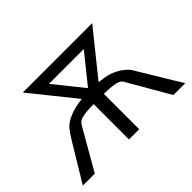

<svg xmlns="http://www.w3.org/2000/svg" viewBox="-132 -963 1232 1232"><g transform="rotate(-45 483.5 -347.5)"><path d="M17.1 0 178.2 -266.1Q203.1 -307.1 224.6 -329.6Q246.1 -352.1 291 -371.1Q335.9 -390.1 405.8 -397.9L167 -694.8H796.9L558.1 -397.9Q600.1 -393.1 629.6 -386.5Q659.2 -379.9 698 -358.4Q736.8 -336.9 762.2 -304.2Q766.1 -298.3 812 -222.2Q857.9 -146 901.9 -73.2L946.8 0H838.9L684.1 -268.1Q683.1 -269 679.4 -276.1Q675.8 -283.2 674.3 -285.2Q672.9 -287.1 668.5 -293Q664.1 -298.8 659.4 -301Q654.8 -303.2 646.5 -307.1Q638.2 -311 627.7 -313Q617.2 -314.9 603 -316.9Q588.9 -318.8 570.3 -319.8Q551.8 -320.8 528.8 -320.8V0H436V-320.8Q416 -320.8 398.9 -319.8Q381.8 -318.8 368.9 -317.9Q356 -316.9 344.5 -314Q333 -311 325.9 -310.1Q318.8 -309.1 312 -304.4Q305.2 -299.8 302 -297.9Q298.8 -295.9 294.4 -290.5Q290 -285.2 289.1 -283.7Q288.1 -282.2 284.4 -275.6Q280.8 -269 279.8 -268.1L126 0ZM325.2 -615.2 482.9 -418.9 641.1 -615.2Z"/></g></svg>

Font: CMU Bright
Style: SemiBold
Weight: 600
Version: Version 0.7.0